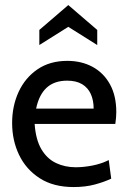

<svg xmlns="http://www.w3.org/2000/svg" viewBox="-20 -746 516 776"><path d="M277.5 10Q196 10 140.8 -25.5Q85.5 -61 57.2 -119.8Q29 -178.5 29 -249Q29 -317.5 55.2 -374.5Q81.5 -431.5 131.5 -465.8Q181.5 -500 252 -500Q309.5 -500 354.2 -475.8Q399 -451.5 424.5 -405.2Q450 -359 450 -293Q450 -282.5 449 -270Q448 -257.5 446 -245H120Q124.5 -181.5 147.2 -143Q170 -104.5 206.2 -87.2Q242.5 -70 286 -70Q318 -70 353.8 -77Q389.5 -84 419.5 -99L429.5 -24Q402.5 -11 364 -0.5Q325.5 10 277.5 10ZM126 -307H358.5Q358.5 -340.5 347 -366Q335.5 -391.5 311.8 -405.8Q288 -420 251.5 -420Q199.5 -420 168.5 -391.5Q137.5 -363 126 -307ZM139 -564V-625L256 -725.5L373 -625V-564L256 -637.5Z"/></svg>

Font: Cabin
Style: Regular
Weight: 400
Width: 4
Designer: Pablo Impallari
Foundry: Pablo Impallari. http://www.impallari.com Igino Marini. http://www.ikern.com
Version: Version 3.001